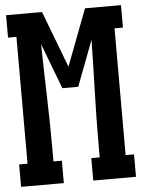

<svg xmlns="http://www.w3.org/2000/svg" viewBox="-53 -777 605 819"><g transform="rotate(-5 250.0 -367.5)"><path d="M4 0V-96H40V-639H4V-735H158L250 -493L342 -735H496V-639H460V-96H496V0H313V-96H349V-147Q349 -260 352.5 -373Q356 -486 358 -599L284 -404H216L142 -599Q144 -486 147.5 -373Q151 -260 151 -147V-96H187V0Z"/></g></svg>

Font: Iosevka Slab
Style: Bold
Weight: 700
Monospace: yes
Designer: Belleve Invis
Foundry: Belleve Invis
Version: Version 11.1.1; ttfautohint (v1.8.3)